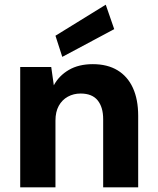

<svg xmlns="http://www.w3.org/2000/svg" viewBox="-20 -797 673 817"><path d="M66 0V-512H198L209 -434Q231 -475 273 -499.5Q315 -524 375 -524Q437 -524 480 -498Q523 -472 545.5 -423Q568 -374 568 -304V0H419V-290Q419 -341 395.5 -370Q372 -399 323 -399Q293 -399 268.5 -385.5Q244 -372 230 -346.5Q216 -321 216 -284V0ZM245 -555 216 -645 430 -777 466 -673Z"/></svg>

Font: DM Sans 12pt Black
Style: Regular
Weight: 900
Version: Version 4.004;gftools[0.9.30]